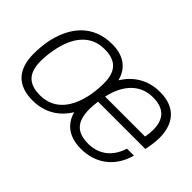

<svg xmlns="http://www.w3.org/2000/svg" viewBox="-88 -811 1097 1097"><g transform="rotate(45 460.5 -263.0)"><path d="M222 12C321 12 393 -35 438 -109C461 -28 522 12 614 12C729 12 822 -53 855 -175H799C767 -74 695 -38 622 -38C533 -38 487 -79 487 -183C487 -202 489 -224 492 -248H874C882 -284 887 -319 887 -350C887 -463 829 -538 704 -538C604 -538 533 -489 488 -417C467 -498 407 -538 317 -538C163 -538 74 -434 46 -280C41 -248 38 -215 38 -181C38 -52 104 12 222 12ZM500 -297C527 -419 597 -488 696 -488C787 -488 829 -442 829 -357C829 -339 827 -319 823 -297ZM232 -39C149 -39 96 -74 96 -180C96 -210 99 -242 105 -273C127 -395 188 -487 306 -487C389 -487 442 -452 442 -346C442 -314 439 -283 434 -252C412 -129 349 -39 232 -39Z"/></g></svg>

Font: Archivo ExtraLight
Style: Italic
Weight: 200
Italic angle: -10°
Designer: Hector Gatti
Foundry: Omnibus-Type
Version: Version 2.001